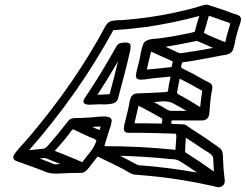

<svg xmlns="http://www.w3.org/2000/svg" viewBox="-20 -763 1043 815"><path d="M393.6 -360.4 445.3 -363.3Q464.4 -433.1 481 -502.9Q439.5 -430.7 393.6 -360.4ZM367.7 -318.8Q364.3 -318.8 354.7 -318.8Q345.2 -318.8 336.9 -324.7Q334 -327.1 334 -331.1Q334 -332.5 334.5 -334.5Q335.4 -339.8 339.8 -346.7Q397.5 -432.6 448.7 -521.5L469.7 -558.1Q478 -575.7 488.3 -579.1Q498.5 -582.5 513.2 -582.5Q531.7 -582.5 533.7 -572.3Q534.2 -568.8 534.2 -564.9Q534.2 -556.6 532.2 -547.4Q520 -488.8 480.5 -342.8Q480 -341.8 480 -340.8Q472.7 -325.2 451.7 -322.3Q436 -319.8 420.9 -319.8L408.2 -320.3Q390.6 -320.3 387.2 -319.8Q378.4 -318.8 367.7 -318.8ZM829.6 -308.6Q833 -340.3 838.4 -377.4Q791.5 -404.8 742.7 -429.2L732.4 -376Q731.9 -374 731.9 -372.1Q731.9 -365.7 736.8 -362.8L758.3 -351.1Q794.4 -330.6 829.6 -308.6ZM888.2 -34.7Q886.2 -63.5 884.8 -92.3Q883.3 -106.4 854 -122.6L843.3 -128.9Q806.6 -154.3 769 -178.2Q766.6 -147.5 765.6 -117.2Q828.1 -77.6 888.2 -34.7ZM816.9 -30.3Q783.2 -53.7 748.5 -75.7L740.7 -80.1Q727.5 -87.4 710.9 -87.4L702.6 -87.9Q597.2 -99.1 489.7 -101.6Q522.9 -85 565.4 -62Q693.8 -52.7 816.9 -30.3ZM103.5 -125.5 156.7 -130.9Q166.5 -131.3 171.1 -133.8Q175.8 -136.2 183.1 -144.5Q226.1 -192.9 270 -250Q277.3 -258.8 287.8 -260.5Q298.3 -262.2 309.1 -262.2H317.9L367.2 -264.6L382.8 -266.1Q402.3 -268.6 420.4 -268.6Q454.1 -268.6 454.1 -250.5V-249.5L451.7 -236.8Q449.2 -224.1 443.8 -210.9L422.9 -142.6Q576.2 -142.6 724.6 -127L728.5 -181.2V-184.6Q728.5 -193.8 725.6 -194.8Q722.7 -195.8 713.9 -195.8Q627.9 -198.7 583 -199.2H523.9Q505.9 -200.2 505.9 -215.8Q505.9 -225.1 507.8 -234.9Q509.3 -241.7 511.7 -248.5L525.4 -305.7Q526.9 -312 527.8 -318.6Q528.8 -325.2 529.8 -330.6Q532.2 -341.3 536.1 -351.1Q542.5 -362.3 554.2 -365.2Q564 -367.2 573.2 -367.2H585L655.3 -370.6Q662.6 -371.1 669.7 -371.3Q676.8 -371.6 684.6 -372.1Q692.4 -372.6 693.8 -379.4Q694.3 -381.8 694.3 -385.3Q694.8 -395.5 704.1 -438Q664.1 -433.6 624.5 -430.2Q591.3 -424.8 579.1 -424.8Q556.6 -424.8 556.6 -441.9Q556.6 -445.3 557.6 -449.2L561 -464.8L572.3 -509.8L576.2 -530.8L578.6 -543.5Q582.5 -562.5 589.4 -579.1Q600.1 -597.7 645.5 -599.1Q666 -600.6 725.1 -610.8Q804.2 -625.5 806.2 -628.4Q808.1 -631.3 809.1 -635.7L810.1 -641.6Q817.4 -668.9 826.2 -695.3Q712.4 -664.6 599.1 -648.4Q529.8 -639.2 460.9 -634.8Q314 -365.2 103.5 -125.5ZM402.8 -210.9 403.8 -212.9 402.8 -211.9 407.2 -226.1 371.1 -224.6 388.2 -216.8ZM329.1 -74.7 357.9 -111.3Q379.4 -136.2 389.2 -165V-165.5Q389.2 -170.9 356.9 -183.1L289.6 -214.4Q288.6 -214.4 286.1 -210.9L284.7 -210Q260.7 -175.8 212.4 -122.6Q261.7 -103.5 310.1 -83ZM212.4 -65.4 235.4 -66.9 171.9 -92.3 147.9 -90.3ZM603 -467.8 661.1 -473.1 698.7 -477.5 700.7 -477.1Q704.1 -477.1 706.3 -478Q708.5 -479 709.5 -483.9L713.4 -502.4Q667.5 -523.4 621.1 -543.9ZM747.6 -537.1 751.5 -537.6Q809.1 -545.4 884.3 -559.6Q854 -573.7 822.8 -586.4L815.9 -589.4Q749 -575.2 683.1 -564.5Q728 -543.9 730 -542.5Q740.2 -537.1 747.6 -537.1ZM936 -584Q944.3 -620.6 956.1 -656.7L956.5 -658.7V-660.6Q956.5 -666 950.2 -667.5L944.8 -668.9Q905.8 -683.1 866.7 -696.3Q856 -660.6 845.7 -624.5Q846.2 -619.6 936 -584ZM667 -241.2 667.5 -244.6Q668.9 -250 668.9 -254.9Q668.9 -259.3 665 -261.7Q617.2 -289.1 567.9 -314.5L550.8 -239.7Q608.9 -239.7 666.5 -238.3V-240.7Q666.5 -241.2 667 -241.2ZM771.5 -292.5Q741.7 -310.1 711.4 -326.2Q694.8 -333 674.8 -333Q664.1 -333 651.9 -331.1L633.3 -329.6Q669.9 -310.1 680.2 -303.2Q696.8 -292.5 704.6 -292.5ZM908.2 31.7Q898.9 31.7 885.3 26.9Q736.3 -5.9 607.4 -17.1L550.3 -22Q534.2 -24.9 520 -35.6Q500 -48.3 394.5 -98.6Q378.4 -77.6 361.8 -57.1L357.9 -51.8Q341.8 -30.8 328.1 -29.3Q274.9 -29.3 217.3 -25.9Q185.5 -25.9 159.7 -39.1Q153.3 -42 146.5 -44.4Q85.4 -66.9 69.3 -72.3Q56.6 -75.7 46.4 -81.1Q36.6 -85 36.6 -94.7Q36.6 -97.2 37.1 -100.1Q39.1 -110.8 80.6 -155.3Q93.3 -169.4 105 -183.1Q301.3 -415 428.2 -653.3Q438 -669.9 453.1 -673.8Q466.8 -677.2 481.4 -677.2H485.4Q493.2 -677.2 500.5 -677.7Q617.7 -687 719.7 -709Q797.4 -726.1 821.8 -734.6Q846.2 -743.2 856.9 -743.2Q862.8 -743.2 866.7 -741.2Q937 -718.8 968.3 -706.1Q980 -703.1 990.7 -698.7Q1002.9 -693.4 1002.9 -680.7Q1002.9 -677.7 1002.4 -674.8Q1000.5 -666 997.1 -656.7L993.7 -647.5Q982.9 -611.3 978 -588.9L976.6 -579.1Q973.6 -564.5 968.3 -550.3Q960 -531.7 928.2 -528.8Q775.4 -499.5 760.3 -499.5Q756.3 -499.5 754.4 -498Q752.4 -496.6 751 -490.2L749 -481.9L748.5 -480Q748.5 -475.6 753.9 -472.7Q797.9 -451.7 850.1 -421.4L858.4 -417.5Q875.5 -410.2 879.9 -401.4Q881.3 -397 881.3 -391.1Q881.3 -385.3 879.9 -377.9L878.4 -373Q873.5 -349.1 868.7 -284.2L867.7 -275.4Q862.3 -251.5 835.9 -251.5L709 -252L707 -244.1V-241.7Q707 -240.2 707.3 -238.8Q707.5 -237.3 713.9 -237.1Q720.2 -236.8 727.1 -236.3L756.3 -235.4Q763.7 -234.9 770.5 -231.4L789.6 -217.8Q846.7 -182.1 908.7 -137.7Q920.4 -128.9 923.3 -119.6Q926.3 -111.3 926.3 -98.6V-94.7Q927.7 -48.8 934.1 5.4Q934.1 8.3 933.6 11.7Q933.1 14.6 930.7 19.3Q928.2 23.9 921.6 27.8Q915 31.7 908.2 31.7Z"/></svg>

Font: Third Street
Style: Regular
Weight: 400
Designer: GGBotNet
Foundry: GGBotNet
Version: 0.90